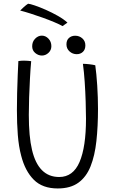

<svg xmlns="http://www.w3.org/2000/svg" viewBox="-20 -1016 646 1056"><path d="M297.5 20.5Q213.5 20.5 165.8 -27.5Q118 -75.5 96.5 -159.5Q83 -210 78 -273.5Q73 -337 73 -411Q73 -453 74.2 -504.8Q75.5 -556.5 77.5 -604Q79.5 -651.5 81 -680Q87.5 -681 95.5 -681.8Q103.5 -682.5 111.5 -682.5Q123.5 -682.5 134.2 -681.5Q145 -680.5 151.5 -679.5Q147.5 -636 144.8 -584Q142 -532 140.2 -479.8Q138.5 -427.5 138.5 -384Q138.5 -265 156 -192Q191 -42.5 305.5 -42.5Q382 -42.5 417.5 -125Q453 -207.5 453 -363Q453 -402.5 451.2 -456.8Q449.5 -511 445.8 -566.2Q442 -621.5 436 -665Q452 -665 472.5 -662.5Q493 -660 504 -657Q510.5 -611.5 514.8 -545.2Q519 -479 519 -417.5Q519 -320.5 510.2 -240.2Q501.5 -160 478.2 -101.5Q455 -43 411.2 -11.2Q367.5 20.5 297.5 20.5ZM210.5 -710.5Q190.5 -710.5 173.8 -724.5Q157 -738.5 157 -761.5Q157 -786.5 173.2 -803.2Q189.5 -820 210 -820Q231 -820 246.8 -803.2Q262.5 -786.5 262.5 -762Q262.5 -740 246.5 -725.2Q230.5 -710.5 210.5 -710.5ZM402 -718Q379.5 -718 362.5 -733.2Q345.5 -748.5 345.5 -772Q345.5 -795 359.2 -807.2Q373 -819.5 393.5 -819.5Q416.5 -819.5 433 -804.8Q449.5 -790 449.5 -766.5Q449.5 -743.5 436 -730.8Q422.5 -718 402 -718ZM134.5 -995.5Q144.5 -995 171.2 -986Q198 -977 232 -962Q266 -947 298.2 -928.8Q330.5 -910.5 351 -891.5L324 -872.5Q307.5 -882 278.2 -894.2Q249 -906.5 214.8 -918.8Q180.5 -931 147.8 -941.5Q115 -952 91 -958Q98 -965.5 111 -977.2Q124 -989 134.5 -995.5Z"/></svg>

Font: Grandstander ExtraLight
Style: Regular
Weight: 200
Designer: Tyler Finck
Foundry: Etcetera Type Co
Version: Version 1.200; ttfautohint (v1.8.3)